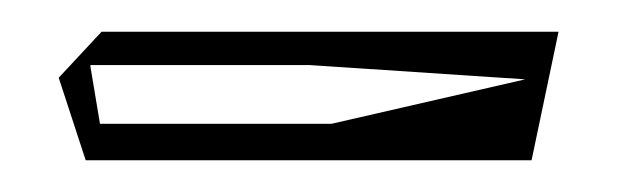

<svg xmlns="http://www.w3.org/2000/svg" viewBox="-20 -283 400 121"><path d="M17 -234 34 -182H315L332 -263H44ZM37 -241V-242H175L311 -233L189 -205H43ZM317 -232H313Z"/></svg>

Font: Quebrada
Style: Regular
Weight: 400
Designer: deFharo
Foundry: deFharo
Version: Version 1.034 2012